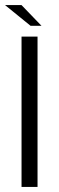

<svg xmlns="http://www.w3.org/2000/svg" viewBox="-22 -735 231 755"><path d="M62.7 0V-591H125.6V0ZM98.1 -633.6 -2.4 -715.2H62.4L141.1 -633.6Z"/></svg>

Font: Alumni Sans SC Thin
Style: Regular
Weight: 100
Designer: Robert E. Leuschke
Foundry: Robert E. Leuschke
Version: Version 1.018